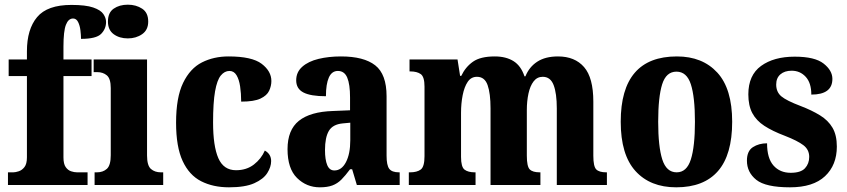

<svg xmlns="http://www.w3.org/2000/svg" viewBox="-20 -790 3618 820"><path d="M14 0V-54H37Q46 -54 60 -58.5Q74 -63 84.5 -76.5Q95 -90 95 -118V-465H17V-536H95V-571Q95 -665 138.5 -717Q182 -769 285 -769Q346 -769 378 -758Q410 -747 421.5 -730Q433 -713 433 -696Q433 -667 412 -645.5Q391 -624 326 -624Q326 -640 323.5 -660.5Q321 -681 313.5 -696Q306 -711 292 -711Q272 -711 261.5 -684Q251 -657 251 -591V-536H371V-465H251V-118Q251 -90 260.5 -76.5Q270 -63 283.5 -58.5Q297 -54 309 -54H354V0Z M526 -626Q490 -626 465.5 -644Q441 -662 441 -698Q441 -736 465.5 -753Q490 -770 526 -770Q561 -770 587 -753Q613 -736 613 -698Q613 -662 587 -644Q561 -626 526 -626ZM384 0V-54H394Q420 -54 436.5 -69Q453 -84 453 -127V-414Q453 -454 436.5 -468Q420 -482 395 -482H380V-536H608V-126Q608 -83 624.5 -68.5Q641 -54 667 -54H677V0Z M958 10Q890 10 839 -16Q788 -42 760 -102.5Q732 -163 732 -266Q732 -374 762 -436Q792 -498 842.5 -523.5Q893 -549 956 -549Q1056 -549 1097.5 -517.5Q1139 -486 1139 -444Q1139 -423 1129.5 -402.5Q1120 -382 1092.5 -369Q1065 -356 1010 -356Q1010 -391 1005.5 -421Q1001 -451 990 -469Q979 -487 960 -487Q939 -487 923 -467.5Q907 -448 898.5 -400Q890 -352 890 -267Q890 -166 912.5 -114.5Q935 -63 988 -63Q1033 -63 1064.5 -87.5Q1096 -112 1111 -147Q1138 -132 1138 -102Q1138 -77 1121.5 -51Q1105 -25 1066 -7.5Q1027 10 958 10Z M1346 10Q1289 10 1248.5 -30Q1208 -70 1208 -153Q1208 -235 1256.5 -274Q1305 -313 1403 -316L1475 -319V-374Q1475 -430 1463 -458.5Q1451 -487 1423 -487Q1397 -487 1384.5 -459Q1372 -431 1372 -379Q1307 -379 1276 -395Q1245 -411 1245 -447Q1245 -482 1271 -505Q1297 -528 1340.5 -538.5Q1384 -549 1436 -549Q1534 -549 1582.5 -511Q1631 -473 1631 -379V-125Q1631 -84 1642.5 -69Q1654 -54 1684 -54H1687V0H1504L1484 -67H1475Q1455 -40 1438 -23Q1421 -6 1399.5 2Q1378 10 1346 10ZM1408 -62Q1439 -62 1457.5 -97.5Q1476 -133 1476 -191V-266L1444 -263Q1401 -259 1384.5 -231Q1368 -203 1368 -149Q1368 -108 1377.5 -85Q1387 -62 1408 -62Z M1726 0V-54H1731Q1761 -54 1777 -66Q1793 -78 1793 -123V-420Q1793 -462 1777 -473.5Q1761 -485 1732 -485H1729V-536H1934L1945 -466H1950Q1968 -504 2000 -526.5Q2032 -549 2093 -549Q2141 -549 2173 -529Q2205 -509 2220 -464H2224Q2240 -504 2274.5 -526.5Q2309 -549 2363 -549Q2435 -549 2474.5 -503.5Q2514 -458 2514 -356V-125Q2514 -79 2526.5 -66.5Q2539 -54 2569 -54H2572V0H2358V-327Q2358 -391 2344.5 -426.5Q2331 -462 2298 -462Q2274 -462 2259 -442.5Q2244 -423 2237 -390.5Q2230 -358 2230 -320V-125Q2230 -79 2242.5 -66.5Q2255 -54 2285 -54H2288V0H2075V-327Q2075 -391 2062.5 -426.5Q2050 -462 2017 -462Q1992 -462 1977.5 -440.5Q1963 -419 1956 -383.5Q1949 -348 1949 -308V-120Q1949 -77 1964 -65.5Q1979 -54 2008 -54H2011V0Z M2868 10Q2757 10 2694 -59.5Q2631 -129 2631 -270Q2631 -549 2871 -549Q2980 -549 3043.5 -480Q3107 -411 3107 -270Q3107 -129 3046.5 -59.5Q2986 10 2868 10ZM2870 -54Q2913 -54 2930.5 -109Q2948 -164 2948 -270Q2948 -376 2930.5 -430Q2913 -484 2869 -484Q2825 -484 2808 -430Q2791 -376 2791 -270Q2791 -164 2808.5 -109Q2826 -54 2870 -54Z M3354 10Q3250 10 3210 -22Q3170 -54 3170 -104Q3170 -145 3195.5 -161.5Q3221 -178 3256 -178Q3256 -114 3283.5 -83Q3311 -52 3357 -52Q3400 -52 3418 -71.5Q3436 -91 3436 -120Q3436 -151 3411 -170Q3386 -189 3332 -210Q3279 -230 3244.5 -252.5Q3210 -275 3193 -307Q3176 -339 3176 -387Q3176 -469 3230.5 -508.5Q3285 -548 3374 -548Q3460 -548 3497.5 -518.5Q3535 -489 3535 -453Q3535 -386 3445 -386Q3445 -436 3421 -462Q3397 -488 3361 -488Q3331 -488 3313 -472.5Q3295 -457 3295 -429Q3295 -397 3317 -378.5Q3339 -360 3400 -337Q3447 -319 3482 -297.5Q3517 -276 3535.5 -244.5Q3554 -213 3554 -164Q3554 -85 3503.5 -37.5Q3453 10 3354 10Z"/></svg>

Font: Noto Serif Georgian Condensed ExtraBold
Style: Regular
Weight: 800
Width: 3
Designer: Monotype Design Team, Akaki Razmadze
Foundry: Google LLC
Version: Version 2.003; ttfautohint (v1.8.4.7-5d5b)